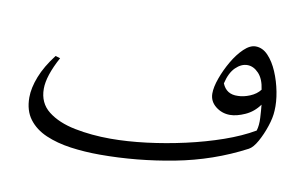

<svg xmlns="http://www.w3.org/2000/svg" viewBox="-57 -560 1074 678"><g transform="rotate(10 480.0 -221.0)"><path d="M810 -457Q835 -457 855 -436Q875 -415 889 -382Q903 -349 910 -312.5Q917 -276 915 -245Q914 -220 903.5 -188.5Q893 -157 878.5 -131Q864 -105 849 -97Q733 -36 600 -10.5Q467 15 334 15Q279 15 229 8Q179 1 139.5 -16Q100 -33 77 -63.5Q54 -94 54 -141Q54 -175 70 -216Q86 -257 120 -301L137 -296Q99 -226 99 -180Q99 -129 136 -100Q173 -71 233 -59Q293 -47 361 -47Q421 -47 489.5 -55.5Q558 -64 627 -79.5Q696 -95 757.5 -116.5Q819 -138 865 -165Q871 -184 869.5 -211.5Q868 -239 866 -258Q846 -230 816 -216.5Q786 -203 762 -203Q733 -203 710.5 -221Q688 -239 688 -267Q688 -290 699.5 -322Q711 -354 729 -385Q747 -416 768.5 -436.5Q790 -457 810 -457ZM778 -274Q798 -274 821 -283.5Q844 -293 857 -310Q852 -348 833.5 -367.5Q815 -387 793 -387Q771 -387 751 -367.5Q731 -348 722 -309Q737 -272 778 -274Z"/></g></svg>

Font: Bona Nova
Style: Italic
Weight: 400
Italic angle: -4°
Designer: Mateusz Machalski
Foundry: Capitalics
Version: Version 4.001; ttfautohint (v1.8.3)